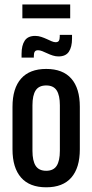

<svg xmlns="http://www.w3.org/2000/svg" viewBox="-20 -808 402 837"><path d="M77.5 -728V-788.5H286V-728ZM181.5 8.5Q109 8.5 71.8 -34Q34.5 -76.5 34.5 -157V-342.5Q34.5 -423 71.8 -465.2Q109 -507.5 181.5 -507.5Q254 -507.5 291 -465.2Q328 -423 328 -342.5V-157Q328 -76.5 291 -34Q254 8.5 181.5 8.5ZM181.5 -63.5Q213 -63.5 227 -85.2Q241 -107 241 -150.5V-349Q241 -392.5 227 -414Q213 -435.5 181.5 -435.5Q149.5 -435.5 135.5 -414Q121.5 -392.5 121.5 -349V-150.5Q121.5 -107 135.5 -85.2Q149.5 -63.5 181.5 -63.5ZM235 -562Q222.5 -562 210 -566Q197.5 -570 186 -575.5Q174.5 -581 164.2 -585Q154 -589 146 -589Q135.5 -589 131.5 -582.8Q127.5 -576.5 127.5 -563.5V-557H74V-573Q74 -610 87.8 -630.8Q101.5 -651.5 133.5 -651.5Q147 -651.5 159.8 -647.2Q172.5 -643 183.8 -637.8Q195 -632.5 205 -628.2Q215 -624 222.5 -624Q233 -624 236.8 -630.5Q240.5 -637 240.5 -649.5V-656H294V-640Q294 -603 280.2 -582.5Q266.5 -562 235 -562Z"/></svg>

Font: Anek Latin Condensed Medium
Style: Regular
Weight: 500
Width: 3
Designer: Yesha Goshar
Foundry: Ek Type
Version: Version 1.003